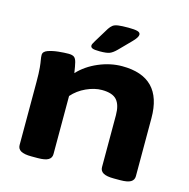

<svg xmlns="http://www.w3.org/2000/svg" viewBox="-106 -820 909 925"><g transform="rotate(15 348.5 -358.0)"><path d="M131 2Q95 2 78.5 -7.5Q62 -17 62 -36V-349Q62 -396 59.5 -421Q57 -446 54.5 -459Q52 -472 52 -483Q52 -500 74.5 -508Q97 -516 126 -519Q155 -522 176 -522Q195 -522 204 -515.5Q213 -509 217.5 -491Q222 -473 227 -439Q266 -481 324.5 -506Q383 -531 442 -531Q642 -531 642 -326V-36Q642 -17 626 -7.5Q610 2 573 2H542Q506 2 489.5 -7.5Q473 -17 473 -36V-295Q473 -346 451.5 -370.5Q430 -395 377 -395Q340 -395 299.5 -376.5Q259 -358 231 -326V-36Q231 -17 215 -7.5Q199 2 162 2ZM318 -572Q291 -572 281.5 -576Q272 -580 272 -589Q272 -594 275.5 -600Q279 -606 284 -615L328 -687Q336 -699 345 -706Q354 -713 371.5 -715.5Q389 -718 423 -718Q453 -718 467.5 -714Q482 -710 482 -699Q482 -685 457 -660L400 -602Q382 -584 367 -578Q352 -572 318 -572Z"/></g></svg>

Font: Asap Expanded ExtraBold
Style: Regular
Weight: 800
Width: 7
Designer: Pablo Cosgaya
Foundry: Omnibus-Type
Version: Version 3.001; ttfautohint (v1.8.4.7-5d5b)